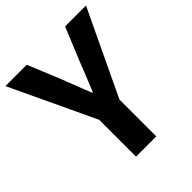

<svg xmlns="http://www.w3.org/2000/svg" viewBox="-209 -870 999 999"><g transform="rotate(-45 290.5 -370.0)"><path d="M-6 -740 215 -271V0H364V-271L587 -740H433L359 -560C338 -505 316 -453 293 -396H289C266 -453 246 -505 225 -560L151 -740Z"/></g></svg>

Font: Kinto Sans
Style: Bold
Weight: 700
Designer: Authors: Ryoko NISHIZUKA  (kana & ideographs); Paul D. Hunt (Latin, Greek & Cyrillic); Wenlong ZHANG  (bopomofo); Sandol
Foundry: Adobe Systems Incorporated, ookami Inc.
Version: Version 0.001